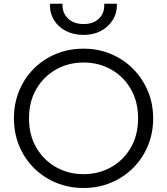

<svg xmlns="http://www.w3.org/2000/svg" viewBox="-20 -970 876 1006"><path d="M418 15Q340 15 273.5 -12.8Q207 -40.5 157.5 -90Q108 -139.5 80.5 -206Q53 -272.5 53 -350Q53 -428 80.5 -494.5Q108 -561 157.5 -610.5Q207 -660 273.5 -687.5Q340 -715 418 -715Q495 -715 561.5 -687Q628 -659 677.5 -609Q727 -559 754.8 -492.8Q782.5 -426.5 782.5 -350Q782.5 -272.5 754.8 -206Q727 -139.5 677.5 -90Q628 -40.5 561.5 -12.8Q495 15 418 15ZM418 -57.5Q497.5 -57.5 562.2 -94Q627 -130.5 665.2 -196.2Q703.5 -262 703.5 -350Q703.5 -438 665.2 -503.8Q627 -569.5 562.2 -606Q497.5 -642.5 418 -642.5Q338.5 -642.5 273.8 -606Q209 -569.5 170.5 -503.8Q132 -438 132 -350Q132 -262 170.5 -196.2Q209 -130.5 273.8 -94Q338.5 -57.5 418 -57.5ZM418 -787Q365.5 -787 325 -808Q284.5 -829 262.2 -866Q240 -903 242 -950.5H307.5Q305.5 -903 336 -873.5Q366.5 -844 418 -844Q469.5 -844 499.2 -873.5Q529 -903 526 -950.5H592.5Q594 -903 571.2 -866Q548.5 -829 508.8 -808Q469 -787 418 -787Z"/></svg>

Font: Geologica ExtraLight
Style: Regular
Weight: 200
Designer: Sindre Bremnes, Frode Helland
Foundry: Monokrom Skriftforlag AS
Version: Version 1.010; ttfautohint (v1.8.4.7-5d5b);gftools[0.9.28]